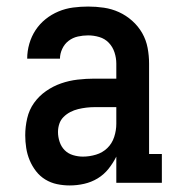

<svg xmlns="http://www.w3.org/2000/svg" viewBox="-20 -558 540 586"><path d="M193 8Q173 8 154 4Q135 0 118.5 -10Q102 -20 90 -35.5Q78 -51 70.5 -69Q63 -87 60 -106.5Q57 -126 57 -145Q57 -171 63 -197Q69 -223 84 -244Q99 -265 120.5 -280Q142 -295 166.5 -303.5Q191 -312 217 -315Q243 -318 268 -318H335V-364Q335 -381 329.5 -398Q324 -415 312 -427.5Q300 -440 283 -445Q266 -450 249 -450Q233 -450 217.5 -446.5Q202 -443 189.5 -433.5Q177 -424 170 -409Q163 -394 163 -379Q163 -379 163 -379Q163 -379 163 -379H63Q63 -379 63 -379Q63 -379 63 -379Q63 -402 69.5 -424.5Q76 -447 88.5 -466Q101 -485 119 -499.5Q137 -514 158.5 -523Q180 -532 203 -535Q226 -538 249 -538Q273 -538 297 -534.5Q321 -531 343 -521Q365 -511 383.5 -494.5Q402 -478 414 -457Q426 -436 430.5 -412Q435 -388 435 -364V-88H474V0H335V-80Q325 -60 311 -42.5Q297 -25 278 -13.5Q259 -2 237 3Q215 8 193 8ZM233 -80Q253 -80 273 -86Q293 -92 307.5 -106Q322 -120 328.5 -140Q335 -160 335 -180V-231H268Q256 -231 243.5 -229.5Q231 -228 218.5 -225Q206 -222 194.5 -216Q183 -210 174 -201Q165 -192 161 -180Q157 -168 157 -155Q157 -140 162 -125Q167 -110 177.5 -99.5Q188 -89 203 -84.5Q218 -80 233 -80Z"/></svg>

Font: Iosevka Slab Semibold
Style: Regular
Weight: 600
Monospace: yes
Designer: Belleve Invis
Foundry: Belleve Invis
Version: Version 11.1.1; ttfautohint (v1.8.3)